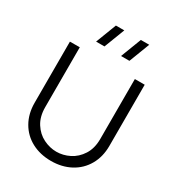

<svg xmlns="http://www.w3.org/2000/svg" viewBox="-224 -1098 1150 1250"><g transform="rotate(30 351.0 -472.5)"><path d="M70 -260V-719.5L144 -720V-269.5Q144 -199 175 -150.2Q206 -101.5 253.8 -78Q301.5 -54.5 351 -54.5Q401 -54.5 448.5 -78.2Q496 -102 527 -150.5Q558 -199 558 -269.5V-720H632V-260Q632 -178.5 596.2 -116Q560.5 -53.5 496.5 -19.2Q432.5 15 351 15Q269 15 205.2 -19Q141.5 -53 105.8 -115.5Q70 -178 70 -260ZM527.5 -960 468 -805H405L464.5 -960ZM340 -960 280.5 -805H217.5L277 -960Z"/></g></svg>

Font: CCSD_manrope
Style: Regular
Weight: 400
Designer: Mikhail Sharanda
Foundry: Mikhail Sharanda
Version: Version 4.503